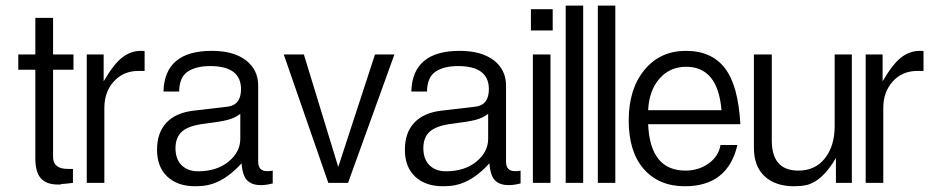

<svg xmlns="http://www.w3.org/2000/svg" viewBox="-20 -645 3248 671"><path d="M234.9 -5.9Q205.1 -2 196.3 -2Q190.4 0 189.9 0Q189.9 0 183.6 0Q141.6 0 122.6 -22Q103.5 -43.9 103.5 -90.8V-401.4H43.9V-454.6H103.5V-582.5H165.5V-454.6H236.8V-401.4H165.5V-96.7Q165.5 -54.7 216.8 -54.7H234.9Z M462.9 -397Q411.1 -397 377.9 -360.4Q344.7 -323.7 344.7 -267.6V-5.9H283.2V-454.6H342.3V-360.8Q377.9 -421.9 407.7 -444.6Q437.5 -467.3 472.7 -467.3Q481.9 -467.3 485.4 -466.3V-397Z M819.8 -247.1Q800.8 -232.4 774.7 -225.8Q748.5 -219.2 694.3 -212.6Q640.1 -206.1 616.7 -185.8Q593.3 -165.5 593.3 -127.2Q593.3 -88.9 614.7 -67.6Q636.2 -46.4 671.9 -46.4Q737.3 -46.4 778.6 -80.1Q819.8 -113.8 819.8 -160.2ZM933.1 -3.9Q871.6 11.7 844.7 -13.7Q827.6 -29.3 824.2 -74.2Q766.1 -10.3 705.6 2Q686 5.9 662.1 5.9Q600.6 5.9 564.7 -27.8Q528.8 -61.5 528.8 -121.3Q528.8 -181.2 561.5 -216.1Q594.2 -251 656.7 -258.3L777.8 -272.5Q822.3 -279.3 822.3 -333.5Q822.3 -414.1 714.4 -414.1Q665.5 -414.1 636.2 -394.8Q606.9 -375.5 606 -325.2H551.3Q555.2 -467.3 720.2 -467.3Q796.4 -467.3 839.4 -434.3Q882.3 -401.4 882.3 -345.7V-80.1Q882.3 -46.9 913.1 -46.9Q913.1 -46.9 918 -46.9Q922.9 -46.9 933.1 -48.8Z M1196.3 -5.9H1127.4L971.7 -454.6H1042L1162.1 -61.5L1290.5 -454.6H1358.4Z M1686 -247.1Q1667 -232.4 1640.9 -225.8Q1614.7 -219.2 1560.5 -212.6Q1506.3 -206.1 1482.9 -185.8Q1459.5 -165.5 1459.5 -127.2Q1459.5 -88.9 1481 -67.6Q1502.4 -46.4 1538.1 -46.4Q1603.5 -46.4 1644.8 -80.1Q1686 -113.8 1686 -160.2ZM1799.3 -3.9Q1737.8 11.7 1710.9 -13.7Q1693.8 -29.3 1690.4 -74.2Q1632.3 -10.3 1571.8 2Q1552.2 5.9 1528.3 5.9Q1466.8 5.9 1430.9 -27.8Q1395 -61.5 1395 -121.3Q1395 -181.2 1427.7 -216.1Q1460.4 -251 1522.9 -258.3L1644 -272.5Q1688.5 -279.3 1688.5 -333.5Q1688.5 -414.1 1580.6 -414.1Q1531.7 -414.1 1502.4 -394.8Q1473.1 -375.5 1472.2 -325.2H1417.5Q1421.4 -467.3 1586.4 -467.3Q1662.6 -467.3 1705.6 -434.3Q1748.5 -401.4 1748.5 -345.7V-80.1Q1748.5 -46.9 1779.3 -46.9Q1779.3 -46.9 1784.2 -46.9Q1789.1 -46.9 1799.3 -48.8Z M1842.3 -5.9V-454.6H1903.8V-5.9ZM1835.4 -538.6V-612.8H1911.6V-538.6Z M1957 -5.9V-625.5H2018.1V-5.9Z M2069.3 -5.9V-625.5H2130.4V-5.9Z M2501.5 -259.8Q2488.8 -411.6 2377.9 -411.6Q2321.3 -411.6 2284.9 -370.4Q2248.5 -329.1 2245.1 -259.8ZM2557.1 -138.2Q2523.4 5.9 2373.5 5.9Q2282.7 5.9 2230 -54.2Q2177.2 -114.3 2177.2 -224.1Q2177.2 -334 2232.2 -400.6Q2287.1 -467.3 2377 -467.3Q2466.8 -467.3 2513.4 -406.7Q2560.1 -346.2 2567.4 -210.9H2245.1Q2252 -48.8 2375.5 -48.8Q2421.9 -48.8 2456.5 -73.7Q2491.2 -98.6 2498 -138.2Z M2677.2 -154.3Q2677.2 -48.8 2770 -48.8Q2829.1 -48.8 2863 -91.8Q2897 -134.8 2897 -205.1V-454.6H2957V-5.9H2901.4V-92.8Q2853 -10.3 2797.4 2Q2778.8 5.9 2755.4 5.9Q2689.9 5.9 2652.3 -28.8Q2614.7 -63.5 2614.7 -128.9V-454.6H2677.2Z M3185.1 -397Q3133.3 -397 3100.1 -360.4Q3066.9 -323.7 3066.9 -267.6V-5.9H3005.4V-454.6H3064.5V-360.8Q3100.1 -421.9 3129.9 -444.6Q3159.7 -467.3 3194.8 -467.3Q3204.1 -467.3 3207.5 -466.3V-397Z"/></svg>

Font: RIT Meera New
Style: Regular
Weight: 400
Designer: Hussain K H
Foundry: RIT
Version: 1.6.2